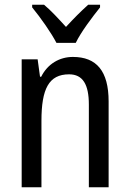

<svg xmlns="http://www.w3.org/2000/svg" viewBox="-20 -786 545 806"><path d="M217 -606H298C320 -652 368 -715 400 -755V-766H350C316 -735 292 -711 257 -673C226 -707 193 -743 165 -766H115V-755C151 -711 194 -650 217 -606ZM286 -547C230 -547 180 -518 153 -464H148L138 -537H71V0H154V-279C154 -413 185 -474 270 -474C328 -474 353 -431 353 -347V0H436V-360C436 -488 385 -547 286 -547Z"/></svg>

Font: Noto Sans Lao Looped Condensed
Style: Regular
Weight: 400
Width: 3
Designer: Mark Frömberg, Ben Mitchell
Foundry: The Fontpad Ltd
Version: Version 1.002